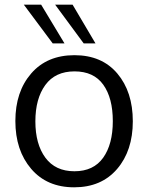

<svg xmlns="http://www.w3.org/2000/svg" viewBox="-20 -780 626 811"><path d="M44.9 0ZM541 -267.8Q541 -143.6 474.6 -66.2Q408.2 11.2 293.2 11.2Q178.2 11.2 111.6 -66.9Q44.9 -145 44.9 -268.8Q44.9 -392.6 111.8 -469.7Q178.7 -546.9 294.4 -546.9Q410.2 -546.9 475.6 -469.5Q541 -392.1 541 -267.8ZM129.4 -267.3Q129.4 -171.4 171.6 -114Q213.9 -56.6 294.4 -56.6Q375 -56.6 415.8 -113.8Q456.5 -170.9 456.5 -268.3Q456.5 -365.7 416.3 -422.1Q376 -478.5 294.7 -478.5Q213.4 -478.5 171.4 -420.9Q129.4 -363.3 129.4 -267.3ZM333.5 -596.7 212.9 -760.3H286.6L383.3 -596.7ZM202.6 -596.7 80.6 -760.3H153.8L252.4 -596.7Z"/></svg>

Font: Oxygen
Style: Normal
Weight: 400
Designer: Vernon Adams
Foundry: Vernon Adams
Version: Version Release 0.2.2 webfont; ttfautohint (v0.8.52-bc40) -l